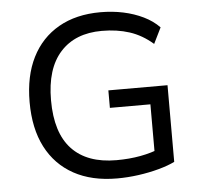

<svg xmlns="http://www.w3.org/2000/svg" viewBox="-52 -768 874 831"><g transform="rotate(-5 385.5 -352.5)"><path d="M424 9Q314 9 236 -34Q158 -77 116.5 -157.5Q75 -238 75 -353Q75 -466 115.5 -546.5Q156 -627 232 -670.5Q308 -714 414 -714Q466 -714 513 -704Q560 -694 600 -674.5Q640 -655 668 -626L634 -557Q587 -598 533 -615.5Q479 -633 413 -633Q297 -633 232.5 -561.5Q168 -490 168 -353Q168 -211 234.5 -140.5Q301 -70 428 -70Q484 -70 532.5 -79Q581 -88 621 -105L595 -53V-298H419V-374H676V-41Q648 -27 606 -15.5Q564 -4 517 2.5Q470 9 424 9Z"/></g></svg>

Font: Nunito Sans 8pt
Style: Regular
Weight: 400
Version: Version 3.101;gftools[0.9.27]